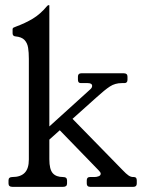

<svg xmlns="http://www.w3.org/2000/svg" viewBox="-20 -724 566 744"><path d="M27.5 0Q13 0 13 -13V-25Q13 -38 27.5 -38Q59.8 -38 75.8 -54.5Q91.8 -71 91.8 -106V-496Q91.8 -520.8 88.9 -539Q86 -557.2 75 -569Q64 -580.8 39.8 -583Q28.8 -584 28.8 -595V-610.2Q28.8 -615.2 32.9 -617.2Q37 -619.2 42 -621Q77.5 -634 106.8 -651.5Q136 -669 161.8 -699.8Q165.2 -704 168 -704H169.2Q171.2 -704 171.2 -702.8V-106.8Q171.2 -67.8 184.4 -52.9Q197.5 -38 224.2 -38Q239.8 -38 239.8 -25V-13Q239.8 0 225 0ZM329.2 0Q316.2 0 316.2 -13V-25Q316.2 -38 328.2 -38H346.2Q354.2 -38 362.2 -41Q370.2 -44 370.2 -51Q370.2 -56.2 362.2 -64L198.5 -232.8L249.8 -275L455 -65Q469.2 -50 478.1 -44Q487 -38 496 -38H499Q510 -38 510 -25V-13Q510 0 497 0ZM164.5 -177V-228L330 -378Q337 -384.2 337 -391Q337 -402 320 -402H293Q282 -402 282 -415V-427Q282 -440 295 -440H460Q474 -440 474 -427V-415Q474 -402 462 -402H452Q426 -402 406 -389Q386 -376 352 -345Z"/></svg>

Font: Young Serif Light
Style: Regular
Weight: 300
Designer: Bastien Sozeau
Foundry: NBR — Bastien Sozeau
Version: Version 5.001